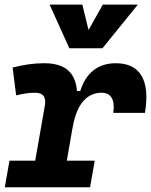

<svg xmlns="http://www.w3.org/2000/svg" viewBox="-35 -796 642 816"><path d="M-14.6 0H347.7L367.7 -113.3H249L272.9 -251V-249.5C291.5 -363.8 341.3 -401.9 397 -401.9C436.5 -401.9 455.1 -371.6 446.3 -316.4H581.1C604 -455.1 561 -527.3 457 -527.3C379.9 -527.3 329.1 -484.4 306.2 -409.2H292C286.1 -487.8 241.2 -527.3 153.3 -527.3C108.9 -527.3 64.5 -521 18.6 -508.8L33.7 -390.6C61.5 -397.9 87.9 -401.9 113.3 -401.9C149.4 -401.9 162.1 -383.3 155.3 -345.2L114.7 -113.3H5.4ZM259.8 -590.8H400.4L550.8 -776.4H401.9L341.3 -668.5L314.9 -776.4H175.8Z"/></svg>

Font: Cascadia Mono NF
Style: Bold Italic
Weight: 700
Italic angle: -10°
Monospace: yes
Designer: Aaron Bell
Foundry: Saja Typeworks
Version: Version 2404.023